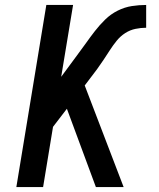

<svg xmlns="http://www.w3.org/2000/svg" viewBox="-20 -755 640 775"><path d="M479 0H367L250 -316L194 -243L154 0H46L167 -735H275L227 -445L289 -529Q308 -554 326 -579.5Q344 -605 363 -629.5Q382 -654 404.5 -676Q427 -698 455 -712Q483 -726 512 -730.5Q541 -735 570 -735V-643Q549 -643 527 -638.5Q505 -634 485.5 -621.5Q466 -609 451 -590.5Q436 -572 423.5 -552.5Q411 -533 398 -513.5Q385 -494 372 -476L322 -410Z"/></svg>

Font: Iosevka Aile Semibold
Style: Italic
Weight: 600
Italic angle: -9°
Designer: Belleve Invis
Foundry: Belleve Invis
Version: Version 31.1.0; ttfautohint (v1.8.4)